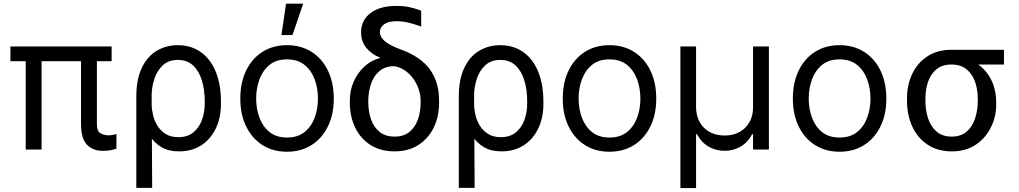

<svg xmlns="http://www.w3.org/2000/svg" viewBox="-20 -792 5396 1017"><path d="M571.3 -545.9V-467.8H35.2V-545.9ZM200.2 -545.9V0H116.2V-545.9ZM409.2 -545.9H493.2V-134.8Q492.7 -96.7 512.7 -85.9Q532.7 -75.2 553.7 -75.2Q565.9 -75.2 578.1 -77.6Q590.3 -80.1 596.7 -82V-3.9Q585.9 -1 567.9 3.2Q549.8 7.3 524.4 6.8Q474.1 7.3 441.7 -24.4Q409.2 -56.2 409.2 -134.8Z M702.1 203.1V-280.3Q702.1 -371.6 731 -432.1Q759.8 -492.7 809.6 -522.7Q859.4 -552.7 921.9 -552.7Q975.6 -552.7 1018.1 -531.5Q1060.5 -510.3 1090.1 -470.9Q1119.6 -431.6 1135 -376.7Q1150.4 -321.8 1150.4 -253.9V-244.1Q1150.9 -170.4 1123.8 -113Q1096.7 -55.7 1046.9 -22.9Q997.1 9.8 928.7 9.8Q873.5 9.8 835.7 -12.2Q797.9 -34.2 772.2 -74.7Q746.6 -115.2 727.5 -170.9L783.2 -240.2Q783.2 -214.8 790 -184.6Q796.9 -154.3 813.2 -127.2Q829.6 -100.1 856.9 -82.8Q884.3 -65.4 924.8 -65.4Q972.7 -65.4 1003.4 -90.1Q1034.2 -114.7 1049.3 -155.5Q1064.5 -196.3 1064.5 -244.1V-253.9Q1064.5 -316.9 1049.1 -366.7Q1033.7 -416.5 1002.4 -445.6Q971.2 -474.6 921.9 -474.6Q872.6 -474.6 841.8 -445.6Q811 -416.5 796.9 -372.1Q782.7 -327.6 783.2 -281.2L786.1 203.1Z M1500 11.7Q1426.3 11.7 1370.6 -23.4Q1314.9 -58.6 1283.9 -122.1Q1252.9 -185.5 1252.9 -269.5Q1252.9 -355 1283.9 -418.7Q1314.9 -482.4 1370.6 -517.6Q1426.3 -552.7 1500 -552.7Q1574.2 -552.7 1629.9 -517.6Q1685.5 -482.4 1716.8 -418.7Q1748 -355 1748 -269.5Q1748 -185.5 1716.8 -122.1Q1685.5 -58.6 1629.9 -23.4Q1574.2 11.7 1500 11.7ZM1500 -63.5Q1556.6 -63.5 1592.8 -92.3Q1628.9 -121.1 1646.5 -168.2Q1664.1 -215.3 1664.1 -269.5Q1664.1 -324.7 1646.5 -372.1Q1628.9 -419.4 1592.8 -448.5Q1556.6 -477.5 1500 -477.5Q1443.8 -477.5 1408 -448.5Q1372.1 -419.4 1354.5 -372.1Q1336.9 -324.7 1336.9 -269.5Q1336.9 -215.3 1354.5 -168.2Q1372.1 -121.1 1408 -92.3Q1443.8 -63.5 1500 -63.5ZM1470.7 -606.4 1495.1 -772.5H1585.9L1529.3 -606.4Z M1892.6 -621.1Q1892.6 -684.1 1942.1 -722.4Q1991.7 -760.7 2079.1 -760.7Q2117.2 -760.7 2147.5 -754.4Q2177.7 -748 2210.9 -735.4V-651.4Q2189.5 -659.7 2152.8 -669.7Q2116.2 -679.7 2080.1 -679.7Q2037.6 -679.7 2014.9 -663.6Q1992.2 -647.5 1992.2 -622.1Q1992.2 -609.4 2000.5 -594.5Q2008.8 -579.6 2032 -563.7Q2055.2 -547.9 2099.6 -531.2Q2207.5 -492.7 2256.8 -424.6Q2306.2 -356.4 2305.7 -258.8V-249Q2306.2 -175.8 2277.8 -117.2Q2249.5 -58.6 2196.8 -24.4Q2144 9.8 2070.3 9.8Q1995.1 9.8 1941.9 -24.4Q1888.7 -58.6 1860.8 -117.2Q1833 -175.8 1833 -249V-258.8Q1833 -315.4 1854.7 -362.5Q1876.5 -409.7 1912.6 -441.7Q1948.7 -473.6 1992.2 -484.4V-487.3Q1946.3 -505.4 1919.4 -539.6Q1892.6 -573.7 1892.6 -621.1ZM1930.7 -258.8V-249Q1931.2 -199.7 1945.8 -158.7Q1960.4 -117.7 1991.2 -93Q2022 -68.4 2070.3 -68.4Q2118.2 -68.4 2148.4 -93Q2178.7 -117.7 2193.4 -158.7Q2208 -199.7 2208 -249V-258.8Q2208 -298.3 2190.9 -337.2Q2173.8 -376 2143.1 -404.5Q2112.3 -433.1 2070.3 -441.4Q2022 -441.9 1991.2 -416.5Q1960.4 -391.1 1945.8 -349.4Q1931.2 -307.6 1930.7 -258.8Z M2410.2 203.1V-280.3Q2410.2 -371.6 2439 -432.1Q2467.8 -492.7 2517.6 -522.7Q2567.4 -552.7 2629.9 -552.7Q2683.6 -552.7 2726.1 -531.5Q2768.6 -510.3 2798.1 -470.9Q2827.6 -431.6 2843 -376.7Q2858.4 -321.8 2858.4 -253.9V-244.1Q2858.9 -170.4 2831.8 -113Q2804.7 -55.7 2754.9 -22.9Q2705.1 9.8 2636.7 9.8Q2581.5 9.8 2543.7 -12.2Q2505.9 -34.2 2480.2 -74.7Q2454.6 -115.2 2435.5 -170.9L2491.2 -240.2Q2491.2 -214.8 2498 -184.6Q2504.9 -154.3 2521.2 -127.2Q2537.6 -100.1 2564.9 -82.8Q2592.3 -65.4 2632.8 -65.4Q2680.7 -65.4 2711.4 -90.1Q2742.2 -114.7 2757.3 -155.5Q2772.5 -196.3 2772.5 -244.1V-253.9Q2772.5 -316.9 2757.1 -366.7Q2741.7 -416.5 2710.4 -445.6Q2679.2 -474.6 2629.9 -474.6Q2580.6 -474.6 2549.8 -445.6Q2519 -416.5 2504.9 -372.1Q2490.7 -327.6 2491.2 -281.2L2494.1 203.1Z M3208 11.7Q3134.3 11.7 3078.6 -23.4Q3022.9 -58.6 2991.9 -122.1Q2960.9 -185.5 2960.9 -269.5Q2960.9 -355 2991.9 -418.7Q3022.9 -482.4 3078.6 -517.6Q3134.3 -552.7 3208 -552.7Q3282.2 -552.7 3337.9 -517.6Q3393.6 -482.4 3424.8 -418.7Q3456.1 -355 3456.1 -269.5Q3456.1 -185.5 3424.8 -122.1Q3393.6 -58.6 3337.9 -23.4Q3282.2 11.7 3208 11.7ZM3208 -63.5Q3264.6 -63.5 3300.8 -92.3Q3336.9 -121.1 3354.5 -168.2Q3372.1 -215.3 3372.1 -269.5Q3372.1 -324.7 3354.5 -372.1Q3336.9 -419.4 3300.8 -448.5Q3264.6 -477.5 3208 -477.5Q3151.9 -477.5 3116 -448.5Q3080.1 -419.4 3062.5 -372.1Q3044.9 -324.7 3044.9 -269.5Q3044.9 -215.3 3062.5 -168.2Q3080.1 -121.1 3116 -92.3Q3151.9 -63.5 3208 -63.5Z M3584 204.1V-545.9H3667V-222.7Q3667.5 -178.7 3686.3 -145Q3705.1 -111.3 3739 -92.8Q3772.9 -74.2 3818.4 -74.2Q3863.8 -74.2 3897.5 -93Q3931.2 -111.8 3950 -145.3Q3968.8 -178.7 3968.8 -222.7V-545.9H4052.7V0H3968.8V-81.1H3963.9Q3941.9 -38.1 3902.6 -15.4Q3863.3 7.3 3818.4 6.8Q3772.5 7.3 3733.4 -15.4Q3694.3 -38.1 3671.9 -81.1H3667V204.1Z M4426.8 11.7Q4353 11.7 4297.4 -23.4Q4241.7 -58.6 4210.7 -122.1Q4179.7 -185.5 4179.7 -269.5Q4179.7 -355 4210.7 -418.7Q4241.7 -482.4 4297.4 -517.6Q4353 -552.7 4426.8 -552.7Q4501 -552.7 4556.6 -517.6Q4612.3 -482.4 4643.6 -418.7Q4674.8 -355 4674.8 -269.5Q4674.8 -185.5 4643.6 -122.1Q4612.3 -58.6 4556.6 -23.4Q4501 11.7 4426.8 11.7ZM4426.8 -63.5Q4483.4 -63.5 4519.5 -92.3Q4555.7 -121.1 4573.2 -168.2Q4590.8 -215.3 4590.8 -269.5Q4590.8 -324.7 4573.2 -372.1Q4555.7 -419.4 4519.5 -448.5Q4483.4 -477.5 4426.8 -477.5Q4370.6 -477.5 4334.7 -448.5Q4298.8 -419.4 4281.2 -372.1Q4263.7 -324.7 4263.7 -269.5Q4263.7 -215.3 4281.2 -168.2Q4298.8 -121.1 4334.7 -92.3Q4370.6 -63.5 4426.8 -63.5Z M4784.2 -258.8V-269.5Q4784.2 -342.8 4812.3 -401.4Q4840.3 -460 4893.1 -494.1Q4945.8 -528.3 5019.5 -528.3Q5035.2 -526.9 5048.3 -517.6Q5061.5 -508.3 5077.4 -496.3Q5093.3 -484.4 5117.2 -474.6Q5160.6 -457 5191.9 -424.3Q5223.1 -391.6 5240 -347.2Q5256.8 -302.7 5256.8 -249V-238.3Q5256.8 -174.8 5229 -117.9Q5201.2 -61 5148.7 -25.6Q5096.2 9.8 5021.5 9.8Q4946.8 9.8 4893.6 -25.6Q4840.3 -61 4812.3 -121.8Q4784.2 -182.6 4784.2 -258.8ZM4881.8 -269.5V-258.8Q4881.8 -207.5 4896.2 -164.3Q4910.6 -121.1 4941.4 -94.7Q4972.2 -68.4 5021.5 -68.4Q5069.8 -68.4 5100.1 -94.7Q5130.4 -121.1 5144.8 -164.3Q5159.2 -207.5 5159.2 -258.8V-269.5Q5159.2 -318.4 5144.5 -359.4Q5129.9 -400.4 5099.4 -425.3Q5068.8 -450.2 5019.5 -450.2Q4971.2 -450.2 4940.7 -425.3Q4910.2 -400.4 4896 -359.4Q4881.8 -318.4 4881.8 -269.5ZM5297.9 -528.3V-450.2H5019.5V-528.3Z"/></svg>

Font: GitLab Sans
Style: Regular
Weight: 400
Designer: Rasmus Andersson
Foundry: Modifications by GitLab B.V., manufactured by rsms
Version: Version 4.000;git-c8fb6b7